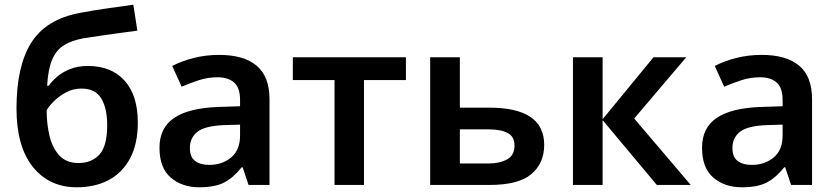

<svg xmlns="http://www.w3.org/2000/svg" viewBox="-20 -785 3544 815"><path d="M50 -325Q50 -504 112.5 -603.5Q175 -703 318 -730Q375 -741 432.5 -749Q490 -757 546 -765L563 -655Q528 -650 486 -644.5Q444 -639 403.5 -633Q363 -627 332 -622Q284 -613 251.5 -593Q219 -573 201.5 -532Q184 -491 180 -421H187Q199 -439 222 -459Q245 -479 278 -492Q311 -505 353 -505Q453 -505 509 -442.5Q565 -380 565 -265Q565 -174 532 -112.5Q499 -51 441 -20.5Q383 10 306 10Q189 10 119.5 -76.5Q50 -163 50 -325ZM314 -93Q369 -93 402 -129Q435 -165 435 -254Q435 -325 410 -367Q385 -409 326 -409Q289 -409 258.5 -392Q228 -375 207 -353.5Q186 -332 178 -317Q178 -260 190 -209Q202 -158 231.5 -125.5Q261 -93 314 -93Z M910 -552Q1015 -552 1069.5 -506Q1124 -460 1124 -364V0H1035L1010 -75H1006Q971 -31 932 -10.5Q893 10 826 10Q753 10 705 -31Q657 -72 657 -158Q657 -242 718.5 -284Q780 -326 905 -331L999 -334V-361Q999 -412 974 -434.5Q949 -457 904 -457Q863 -457 825.5 -445Q788 -433 751 -417L711 -505Q751 -526 802.5 -539Q854 -552 910 -552ZM933 -254Q850 -251 818 -225.5Q786 -200 786 -157Q786 -118 808.5 -101.5Q831 -85 868 -85Q923 -85 961 -116.5Q999 -148 999 -210V-256Z M1703 -445H1525V0H1400V-445H1223V-542H1703Z M2057 -328Q2290 -328 2290 -170Q2290 -92 2235.5 -46Q2181 0 2059 0H1806V-542H1932V-328ZM2164 -167Q2164 -205 2135 -220.5Q2106 -236 2051 -236H1932V-91H2053Q2101 -91 2132.5 -108.5Q2164 -126 2164 -167Z M2754 -542H2893L2672 -282L2912 0H2768L2538 -275V0H2412V-542H2538V-279Z M3213 -552Q3318 -552 3372.5 -506Q3427 -460 3427 -364V0H3338L3313 -75H3309Q3274 -31 3235 -10.5Q3196 10 3129 10Q3056 10 3008 -31Q2960 -72 2960 -158Q2960 -242 3021.5 -284Q3083 -326 3208 -331L3302 -334V-361Q3302 -412 3277 -434.5Q3252 -457 3207 -457Q3166 -457 3128.5 -445Q3091 -433 3054 -417L3014 -505Q3054 -526 3105.5 -539Q3157 -552 3213 -552ZM3236 -254Q3153 -251 3121 -225.5Q3089 -200 3089 -157Q3089 -118 3111.5 -101.5Q3134 -85 3171 -85Q3226 -85 3264 -116.5Q3302 -148 3302 -210V-256Z"/></svg>

Font: Noto Sans SemiBold
Style: Regular
Weight: 600
Designer: Monotype Design Team
Foundry: Monotype Imaging Inc.
Version: Version 2.007